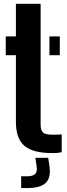

<svg xmlns="http://www.w3.org/2000/svg" viewBox="-20 -790 352 1002"><path d="M10 -502V-600H63V-770H192V-140.5Q192 -111 204 -99Q216 -87 255 -87Q267 -87 277.8 -87.5Q288.5 -88 302 -88.5V4Q291.5 7 279.5 8Q267.5 9 254.5 9Q151.5 9 107.2 -29Q63 -67 63 -154.5V-502ZM238 -502V-600H292V-502ZM90.5 191.5V130H121.5Q151 130 163.2 118Q175.5 106 171.5 79L164.5 33.5H231.5L238.5 79Q246.5 138.5 218.2 165Q190 191.5 121.5 191.5Z"/></svg>

Font: Big Shoulders Stencil Display Thin ExtraBold
Style: Regular
Weight: 800
Version: Version 2.001